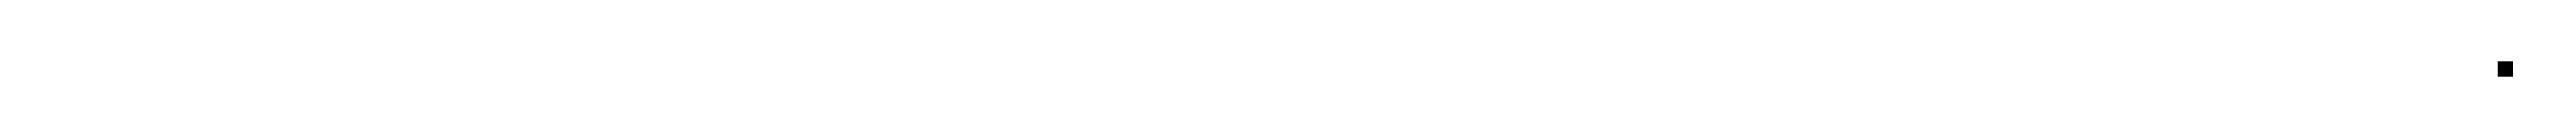

<svg xmlns="http://www.w3.org/2000/svg" viewBox="-20 -287 842 45"><path d="M796.5 -262H801.5V-267H796.5Z"/></svg>

Font: FRB American Cursive Just Endings
Style: Italic
Weight: 400
Italic angle: -25°
Version: Version 2.0;Modular Font Editor K font №1